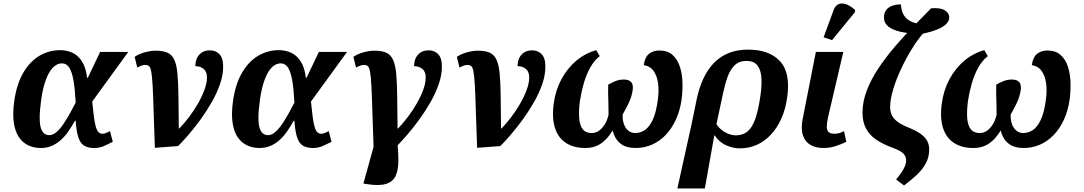

<svg xmlns="http://www.w3.org/2000/svg" viewBox="-20 -831 6158 1091"><path d="M211 10Q173 10 141 -5Q109 -20 87.5 -51.5Q66 -83 58.5 -134Q51 -185 61 -257Q75 -355 113 -419Q151 -483 205 -514.5Q259 -546 321 -546Q359 -546 391 -531.5Q423 -517 445.5 -482.5Q468 -448 475 -389H479L549 -536H709L504 -254Q509 -204 513.5 -169Q518 -134 524 -112.5Q530 -91 539 -81Q548 -71 563 -71Q571 -71 580.5 -74.5Q590 -78 605 -86L621 -25Q599 -14 572.5 -2Q546 10 515 10Q480 10 458 -3.5Q436 -17 425 -51Q414 -85 410 -145H406Q387 -111 367 -82.5Q347 -54 323.5 -33.5Q300 -13 272.5 -1.5Q245 10 211 10ZM260 -63Q281 -63 301.5 -81Q322 -99 341.5 -128Q361 -157 378.5 -189Q396 -221 410 -248Q406 -325 397.5 -374Q389 -423 373.5 -447Q358 -471 332 -471Q314 -471 296.5 -460Q279 -449 263.5 -425Q248 -401 235 -361Q222 -321 214 -264Q205 -199 205.5 -159Q206 -119 214 -98.5Q222 -78 234 -70.5Q246 -63 260 -63Z M745 -508Q770 -525 803.5 -534Q837 -543 865 -543Q908 -543 933 -531Q958 -519 971 -490Q984 -461 988.5 -410.5Q993 -360 994 -284Q995 -208 996 -101H999Q1027 -130 1055 -167Q1083 -204 1105.5 -243.5Q1128 -283 1142 -321Q1156 -359 1156 -390Q1156 -424 1137 -439.5Q1118 -455 1090 -455Q1090 -496 1112.5 -520.5Q1135 -545 1173 -545Q1205 -545 1226.5 -523.5Q1248 -502 1248 -452Q1248 -405 1230.5 -354Q1213 -303 1184 -252Q1155 -201 1121 -154Q1087 -107 1053 -67.5Q1019 -28 992 -1L860 9Q855 -124 852.5 -211Q850 -298 847 -349Q844 -400 839.5 -424Q835 -448 827 -455Q819 -462 805 -462Q795 -462 785 -458.5Q775 -455 760 -447Z M1454 10Q1416 10 1384 -5Q1352 -20 1330.5 -51.5Q1309 -83 1301.5 -134Q1294 -185 1304 -257Q1318 -355 1356 -419Q1394 -483 1448 -514.5Q1502 -546 1564 -546Q1602 -546 1634 -531.5Q1666 -517 1688.5 -482.5Q1711 -448 1718 -389H1722L1792 -536H1952L1747 -254Q1752 -204 1756.5 -169Q1761 -134 1767 -112.5Q1773 -91 1782 -81Q1791 -71 1806 -71Q1814 -71 1823.5 -74.5Q1833 -78 1848 -86L1864 -25Q1842 -14 1815.5 -2Q1789 10 1758 10Q1723 10 1701 -3.5Q1679 -17 1668 -51Q1657 -85 1653 -145H1649Q1630 -111 1610 -82.5Q1590 -54 1566.5 -33.5Q1543 -13 1515.5 -1.5Q1488 10 1454 10ZM1503 -63Q1524 -63 1544.5 -81Q1565 -99 1584.5 -128Q1604 -157 1621.5 -189Q1639 -221 1653 -248Q1649 -325 1640.5 -374Q1632 -423 1616.5 -447Q1601 -471 1575 -471Q1557 -471 1539.5 -460Q1522 -449 1506.5 -425Q1491 -401 1478 -361Q1465 -321 1457 -264Q1448 -199 1448.5 -159Q1449 -119 1457 -98.5Q1465 -78 1477 -70.5Q1489 -63 1503 -63Z M2064 215 2045 212 2107 -12 2237 -40Q2244 32 2243.5 85Q2243 138 2227 170.5Q2211 203 2172 214.5Q2133 226 2064 215ZM1988 -508Q2013 -525 2046.5 -534Q2080 -543 2108 -543Q2151 -543 2176 -531Q2201 -519 2214 -490Q2227 -461 2231.5 -410.5Q2236 -360 2237 -284Q2238 -208 2239 -101H2242Q2270 -130 2298 -167Q2326 -204 2348.5 -243.5Q2371 -283 2385 -321Q2399 -359 2399 -390Q2399 -424 2380 -439.5Q2361 -455 2333 -455Q2333 -496 2355.5 -520.5Q2378 -545 2416 -545Q2448 -545 2469.5 -523.5Q2491 -502 2491 -452Q2491 -405 2473.5 -354Q2456 -303 2427 -252Q2398 -201 2364 -154Q2330 -107 2296 -67.5Q2262 -28 2235 -1L2103 9Q2098 -124 2095.5 -211Q2093 -298 2090 -349Q2087 -400 2082.5 -424Q2078 -448 2070 -455Q2062 -462 2048 -462Q2038 -462 2028 -458.5Q2018 -455 2003 -447Z M2576 -508Q2601 -525 2634.5 -534Q2668 -543 2696 -543Q2739 -543 2764 -531Q2789 -519 2802 -490Q2815 -461 2819.5 -410.5Q2824 -360 2825 -284Q2826 -208 2827 -101H2830Q2858 -130 2886 -167Q2914 -204 2936.5 -243.5Q2959 -283 2973 -321Q2987 -359 2987 -390Q2987 -424 2968 -439.5Q2949 -455 2921 -455Q2921 -496 2943.5 -520.5Q2966 -545 3004 -545Q3036 -545 3057.5 -523.5Q3079 -502 3079 -452Q3079 -405 3061.5 -354Q3044 -303 3015 -252Q2986 -201 2952 -154Q2918 -107 2884 -67.5Q2850 -28 2823 -1L2691 9Q2686 -124 2683.5 -211Q2681 -298 2678 -349Q2675 -400 2670.5 -424Q2666 -448 2658 -455Q2650 -462 2636 -462Q2626 -462 2616 -458.5Q2606 -455 2591 -447Z M3127 -246Q3137 -319 3170 -380.5Q3203 -442 3253.5 -485Q3304 -528 3368 -546L3388 -512Q3356 -487 3333.5 -446.5Q3311 -406 3297 -357Q3283 -308 3275 -256Q3268 -201 3271 -160Q3274 -119 3291 -97Q3308 -75 3343 -75Q3363 -75 3381.5 -87Q3400 -99 3415 -122Q3430 -145 3438 -179Q3438 -215 3437 -246.5Q3436 -278 3435.5 -304.5Q3435 -331 3436 -350Q3453 -360 3475.5 -369.5Q3498 -379 3525 -379Q3557 -379 3569 -361.5Q3581 -344 3573 -307Q3568 -281 3558.5 -259Q3549 -237 3538.5 -217.5Q3528 -198 3518 -180Q3517 -146 3526.5 -122.5Q3536 -99 3552.5 -87Q3569 -75 3588 -75Q3617 -75 3642.5 -91Q3668 -107 3688 -148Q3708 -189 3718 -264Q3725 -314 3719.5 -356.5Q3714 -399 3694.5 -427Q3675 -455 3638 -461Q3645 -508 3669 -526Q3693 -544 3727 -544Q3774 -544 3802.5 -518Q3831 -492 3844 -450Q3857 -408 3858 -359.5Q3859 -311 3853 -266Q3844 -202 3820.5 -151Q3797 -100 3762.5 -64Q3728 -28 3684.5 -9Q3641 10 3592 10Q3542 10 3512 -10.5Q3482 -31 3468.5 -66.5Q3455 -102 3452 -145L3491 -145Q3467 -94 3440.5 -59.5Q3414 -25 3381.5 -7.5Q3349 10 3306 10Q3241 10 3196.5 -18.5Q3152 -47 3133.5 -104Q3115 -161 3127 -246Z M3938 -263Q3951 -327 3974.5 -379.5Q3998 -432 4033.5 -470Q4069 -508 4118 -528.5Q4167 -549 4231 -549Q4351 -549 4412 -483.5Q4473 -418 4453 -278Q4444 -211 4420 -157.5Q4396 -104 4360.5 -66Q4325 -28 4280.5 -8Q4236 12 4184 12Q4147 12 4107 -5Q4067 -22 4041 -62H4039L3985 240H3829L3909 -122ZM4161 -62Q4200 -62 4226.5 -83Q4253 -104 4271 -153.5Q4289 -203 4301 -287Q4310 -350 4306 -394Q4302 -438 4282 -461.5Q4262 -485 4222 -485Q4181 -485 4155.5 -461Q4130 -437 4115 -396Q4100 -355 4089 -303L4051 -125Q4071 -95 4102 -78.5Q4133 -62 4161 -62Z M4660 10Q4616 10 4585.5 -7.5Q4555 -25 4542.5 -61.5Q4530 -98 4541 -155L4616 -536H4772L4685 -164Q4678 -132 4678 -111Q4678 -90 4688.5 -80.5Q4699 -71 4722 -71Q4738 -71 4752 -75.5Q4766 -80 4776 -86L4789 -25Q4767 -14 4732 -2Q4697 10 4660 10ZM4708 -603 4660 -619 4717 -774Q4725 -795 4738 -803.5Q4751 -812 4767.5 -811Q4784 -810 4802.5 -800.5Q4821 -791 4839 -774L4838 -762Z M5117 223 5072 189Q5087 171 5100 152.5Q5113 134 5121 115.5Q5129 97 5129 79Q5129 59 5113.5 42Q5098 25 5053 9Q4998 -11 4959.5 -37Q4921 -63 4901 -100.5Q4881 -138 4881 -190Q4881 -254 4906 -318.5Q4931 -383 4973.5 -446Q5016 -509 5067 -568.5Q5118 -628 5171.5 -682.5Q5225 -737 5271 -784Q5325 -788 5349.5 -772Q5374 -756 5374 -733Q5374 -712 5356.5 -694.5Q5339 -677 5305.5 -663.5Q5272 -650 5223 -639Q5190 -600 5157.5 -546.5Q5125 -493 5098 -434.5Q5071 -376 5054.5 -320.5Q5038 -265 5038 -221Q5038 -199 5046.5 -179Q5055 -159 5077 -141.5Q5099 -124 5138 -108Q5186 -89 5212.5 -69.5Q5239 -50 5249.5 -28.5Q5260 -7 5260 18Q5260 63 5239.5 99.5Q5219 136 5186 166Q5153 196 5117 223ZM5206 -640Q5145 -640 5099 -650Q5053 -660 5028 -680Q5003 -700 5003 -731Q5003 -756 5014.5 -772.5Q5026 -789 5048 -797.5Q5070 -806 5099 -806Q5100 -788 5105.5 -768.5Q5111 -749 5125.5 -732Q5140 -715 5167 -704.5Q5194 -694 5236 -694Z M5332 -246Q5342 -319 5375 -380.5Q5408 -442 5458.5 -485Q5509 -528 5573 -546L5593 -512Q5561 -487 5538.5 -446.5Q5516 -406 5502 -357Q5488 -308 5480 -256Q5473 -201 5476 -160Q5479 -119 5496 -97Q5513 -75 5548 -75Q5568 -75 5586.5 -87Q5605 -99 5620 -122Q5635 -145 5643 -179Q5643 -215 5642 -246.5Q5641 -278 5640.5 -304.5Q5640 -331 5641 -350Q5658 -360 5680.5 -369.5Q5703 -379 5730 -379Q5762 -379 5774 -361.5Q5786 -344 5778 -307Q5773 -281 5763.5 -259Q5754 -237 5743.5 -217.5Q5733 -198 5723 -180Q5722 -146 5731.5 -122.5Q5741 -99 5757.5 -87Q5774 -75 5793 -75Q5822 -75 5847.5 -91Q5873 -107 5893 -148Q5913 -189 5923 -264Q5930 -314 5924.5 -356.5Q5919 -399 5899.5 -427Q5880 -455 5843 -461Q5850 -508 5874 -526Q5898 -544 5932 -544Q5979 -544 6007.5 -518Q6036 -492 6049 -450Q6062 -408 6063 -359.5Q6064 -311 6058 -266Q6049 -202 6025.5 -151Q6002 -100 5967.5 -64Q5933 -28 5889.5 -9Q5846 10 5797 10Q5747 10 5717 -10.5Q5687 -31 5673.5 -66.5Q5660 -102 5657 -145L5696 -145Q5672 -94 5645.5 -59.5Q5619 -25 5586.5 -7.5Q5554 10 5511 10Q5446 10 5401.5 -18.5Q5357 -47 5338.5 -104Q5320 -161 5332 -246Z"/></svg>

Font: Noto Serif
Style: Italic
Weight: 400
Italic angle: -12°
Designer: Monotype Design Team
Foundry: Monotype Imaging Inc.
Version: Version 2.013